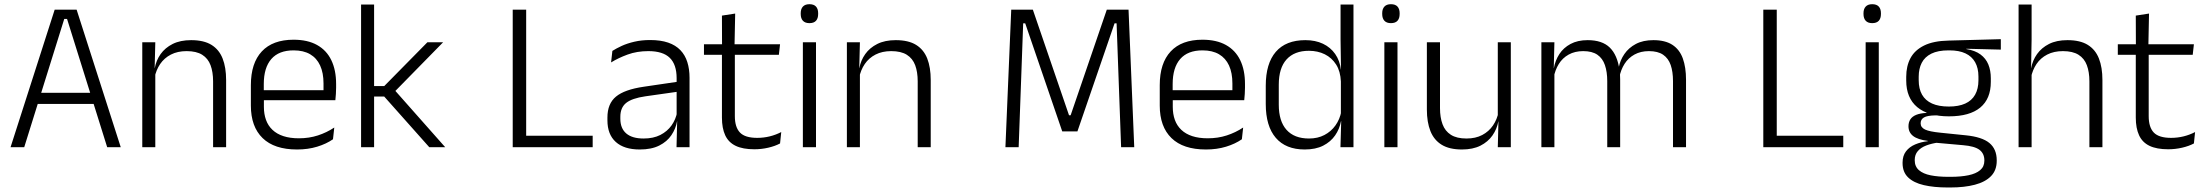

<svg xmlns="http://www.w3.org/2000/svg" viewBox="-20 -684 10246 892"><path d="M29 0 234 -639H336L541 0H478L291.5 -596H278.5L92.5 0ZM138.5 -201V-253H431V-201Z M970 0V-306Q970 -349.5 958.2 -381Q946.5 -412.5 919.5 -429.5Q892.5 -446.5 847 -446.5Q805 -446.5 774 -430.5Q743 -414.5 724 -386.5Q705 -358.5 698 -322.5L685.5 -367.5H699Q705.5 -403.5 726.2 -432.8Q747 -462 782.2 -479.8Q817.5 -497.5 868 -497.5Q927 -497.5 962.5 -475.5Q998 -453.5 1014.2 -412.2Q1030.5 -371 1030.5 -312V0ZM641 0V-487.5H701.5L698.5 -367L701.5 -364V0Z M1360 10.5Q1254.5 10.5 1200 -42.5Q1145.5 -95.5 1145.5 -193.5V-288.5Q1145.5 -390.5 1196.2 -445Q1247 -499.5 1344 -499.5Q1409 -499.5 1453 -475Q1497 -450.5 1519.2 -404.5Q1541.5 -358.5 1541.5 -294V-276.5Q1541.5 -262 1540.5 -247.5Q1539.5 -233 1538 -218.5H1482Q1483 -240.5 1483 -260.2Q1483 -280 1483 -296.5Q1483 -345.5 1467.2 -379.8Q1451.5 -414 1420.8 -432Q1390 -450 1344 -450Q1275.5 -450 1240.5 -409.8Q1205.5 -369.5 1205.5 -293.5V-246L1206 -238V-187.5Q1206 -154 1215.8 -127Q1225.5 -100 1245.8 -80.8Q1266 -61.5 1296.8 -51.5Q1327.5 -41.5 1368.5 -41.5Q1416 -41.5 1456.8 -54.8Q1497.5 -68 1533 -91.5L1527 -37Q1496 -15.5 1453.5 -2.5Q1411 10.5 1360 10.5ZM1177 -218.5V-265H1524.5V-218.5Z M1974.5 0 1765 -235.5H1710V-284H1765L1965.5 -487.5H2038.5L1809 -253.5V-270.5L2048.5 0ZM1657.5 0V-663H1718V0Z M2424.5 0H2362V-639H2424.5ZM2394.5 -53.5H2733.5V0H2394.5Z M3123 0 3126 -121.5 3123.5 -131V-288.5V-321Q3123.5 -384 3091.8 -415.2Q3060 -446.5 2992 -446.5Q2939 -446.5 2895.5 -430.5Q2852 -414.5 2819 -394L2825 -447.5Q2843 -459 2868.5 -470.8Q2894 -482.5 2927.2 -490.2Q2960.5 -498 3000.5 -498Q3049.5 -498 3084.2 -486Q3119 -474 3141 -451Q3163 -428 3173.2 -395.5Q3183.5 -363 3183.5 -322.5V0ZM2952 10.5Q2879.5 10.5 2840.8 -24.5Q2802 -59.5 2802 -125V-138Q2802 -202.5 2841.8 -235.2Q2881.5 -268 2970.5 -281L3133.5 -305L3136.5 -259L2978 -236.5Q2916 -227.5 2889 -205.8Q2862 -184 2862 -141.5V-132.5Q2862 -87.5 2889.5 -64Q2917 -40.5 2970 -40.5Q3015.5 -40.5 3047.8 -57Q3080 -73.5 3099.8 -101.2Q3119.5 -129 3126 -163.5L3138 -120.5H3125.5Q3119.5 -86 3099.2 -56Q3079 -26 3042.8 -7.8Q3006.5 10.5 2952 10.5Z M3484.5 9.5Q3431 9.5 3397.8 -6.5Q3364.5 -22.5 3349.2 -55.5Q3334 -88.5 3334 -137.5V-455.5H3394V-144.5Q3394 -93 3417.8 -68.2Q3441.5 -43.5 3498 -43.5Q3528 -43.5 3556.2 -50.5Q3584.5 -57.5 3609.5 -70.5L3604 -17.5Q3580.5 -5 3549 2.2Q3517.5 9.5 3484.5 9.5ZM3250.5 -429.5V-478.5H3604L3598.5 -429.5ZM3334.5 -471.5 3334 -611.5 3395.5 -621 3392.5 -471.5Z M3710 0V-487.5H3771V0ZM3740.5 -576.5Q3720.5 -576.5 3710.2 -587.5Q3700 -598.5 3700 -619V-622.5Q3700 -642.5 3710.2 -653.5Q3720.5 -664.5 3740.5 -664.5Q3761 -664.5 3771 -653.5Q3781 -642.5 3781 -622.5V-619Q3781 -598.5 3771 -587.5Q3761 -576.5 3740.5 -576.5Z M4243.5 0V-306Q4243.5 -349.5 4231.8 -381Q4220 -412.5 4193 -429.5Q4166 -446.5 4120.5 -446.5Q4078.5 -446.5 4047.5 -430.5Q4016.5 -414.5 3997.5 -386.5Q3978.5 -358.5 3971.5 -322.5L3959 -367.5H3972.5Q3979 -403.5 3999.8 -432.8Q4020.5 -462 4055.8 -479.8Q4091 -497.5 4141.5 -497.5Q4200.5 -497.5 4236 -475.5Q4271.5 -453.5 4287.8 -412.2Q4304 -371 4304 -312V0ZM3914.5 0V-487.5H3975L3972 -367L3975 -364V0Z M4651 0 4678 -639H4778.5L4946.5 -148.5H4954L5122 -639H5223L5249.5 0H5188.5L5178 -286.5L5167.5 -575.5H5158L4985.5 -73.5H4915L4743 -575.5H4733.5L4723 -286L4712.5 0Z M5582.5 10.5Q5477 10.5 5422.5 -42.5Q5368 -95.5 5368 -193.5V-288.5Q5368 -390.5 5418.8 -445Q5469.5 -499.5 5566.5 -499.5Q5631.5 -499.5 5675.5 -475Q5719.5 -450.5 5741.8 -404.5Q5764 -358.5 5764 -294V-276.5Q5764 -262 5763 -247.5Q5762 -233 5760.5 -218.5H5704.5Q5705.5 -240.5 5705.5 -260.2Q5705.5 -280 5705.5 -296.5Q5705.5 -345.5 5689.8 -379.8Q5674 -414 5643.2 -432Q5612.5 -450 5566.5 -450Q5498 -450 5463 -409.8Q5428 -369.5 5428 -293.5V-246L5428.5 -238V-187.5Q5428.5 -154 5438.2 -127Q5448 -100 5468.2 -80.8Q5488.5 -61.5 5519.2 -51.5Q5550 -41.5 5591 -41.5Q5638.5 -41.5 5679.2 -54.8Q5720 -68 5755.5 -91.5L5749.5 -37Q5718.5 -15.5 5676 -2.5Q5633.5 10.5 5582.5 10.5ZM5399.5 -218.5V-265H5747V-218.5Z M6041.5 10.5Q5953.5 10.5 5907 -43.8Q5860.5 -98 5860.5 -201V-285.5Q5860.5 -389 5907.2 -443.2Q5954 -497.5 6044.5 -497.5Q6091 -497.5 6126.2 -480.8Q6161.5 -464 6183 -433.2Q6204.5 -402.5 6209.5 -361H6229.5L6209.5 -305.5Q6207.5 -352.5 6187.5 -384Q6167.5 -415.5 6134.8 -431.8Q6102 -448 6061 -448Q5993.5 -448 5957.2 -408Q5921 -368 5921 -290.5V-197.5Q5921 -121 5957 -80.8Q5993 -40.5 6061.5 -40.5Q6102 -40.5 6133 -56.8Q6164 -73 6184.2 -101.2Q6204.5 -129.5 6211.5 -166L6227.5 -121H6210Q6203.5 -85 6182.8 -55Q6162 -25 6127 -7.2Q6092 10.5 6041.5 10.5ZM6207.5 0 6211 -122 6209.5 -142V-347.5L6210 -362L6208 -500.5V-663H6268V0Z M6411.5 0V-487.5H6472.5V0ZM6442 -576.5Q6422 -576.5 6411.8 -587.5Q6401.5 -598.5 6401.5 -619V-622.5Q6401.5 -642.5 6411.8 -653.5Q6422 -664.5 6442 -664.5Q6462.5 -664.5 6472.5 -653.5Q6482.5 -642.5 6482.5 -622.5V-619Q6482.5 -598.5 6472.5 -587.5Q6462.5 -576.5 6442 -576.5Z M6670 -487.5V-181.5Q6670 -138.5 6681.8 -106.8Q6693.5 -75 6720.5 -57.8Q6747.5 -40.5 6793 -40.5Q6835.5 -40.5 6866.2 -56.8Q6897 -73 6916.2 -101.2Q6935.5 -129.5 6942 -164.5L6954.5 -120H6941Q6934.5 -84.5 6913.8 -54.8Q6893 -25 6857.8 -7.2Q6822.5 10.5 6772 10.5Q6713.5 10.5 6677.8 -11.5Q6642 -33.5 6625.5 -75Q6609 -116.5 6609 -175.5V-487.5ZM6999 -487.5V0H6938.5L6941.5 -120.5L6938.5 -123.5V-487.5Z M7752.5 0V-307Q7752.5 -350.5 7741.8 -381.8Q7731 -413 7706.5 -429.8Q7682 -446.5 7640.5 -446.5Q7602.5 -446.5 7573.8 -430.8Q7545 -415 7527.5 -387.5Q7510 -360 7503.5 -325.5L7492 -371H7500.5Q7507 -404.5 7526.8 -433.2Q7546.5 -462 7580 -479.8Q7613.5 -497.5 7661.5 -497.5Q7716 -497.5 7749.5 -475.8Q7783 -454 7798 -412.8Q7813 -371.5 7813 -313.5V0ZM7141 0V-487.5H7201.5L7198.5 -366.5L7201.5 -363.5V0ZM7447 0V-307Q7447 -350 7436.2 -381.5Q7425.5 -413 7401 -429.8Q7376.5 -446.5 7335.5 -446.5Q7296.5 -446.5 7267.8 -430.5Q7239 -414.5 7221.8 -386.5Q7204.5 -358.5 7198 -322.5L7184.5 -367.5H7199Q7205.5 -403.5 7224.5 -432.8Q7243.5 -462 7276.5 -479.8Q7309.5 -497.5 7356 -497.5Q7423.5 -497.5 7458.8 -463Q7494 -428.5 7503.5 -360.5Q7505.5 -350 7506.2 -338.8Q7507 -327.5 7507 -316V0Z M8234.5 0H8172V-639H8234.5ZM8204.5 -53.5H8543.5V0H8204.5Z M8647.5 0V-487.5H8708.5V0ZM8678 -576.5Q8658 -576.5 8647.8 -587.5Q8637.5 -598.5 8637.5 -619V-622.5Q8637.5 -642.5 8647.8 -653.5Q8658 -664.5 8678 -664.5Q8698.5 -664.5 8708.5 -653.5Q8718.5 -642.5 8718.5 -622.5V-619Q8718.5 -598.5 8708.5 -587.5Q8698.5 -576.5 8678 -576.5Z M9034.5 -143.5Q8938.5 -143.5 8887.2 -186.2Q8836 -229 8836 -310V-327Q8836 -377 8855.8 -414Q8875.5 -451 8919 -472.5Q8962.5 -494 9033 -495.5L9275.5 -502V-453.5L9115.5 -457.5V-456Q9156 -449.5 9181 -431Q9206 -412.5 9217.5 -384.5Q9229 -356.5 9229 -320.5V-303.5Q9229 -225 9179.8 -184.2Q9130.5 -143.5 9034.5 -143.5ZM9031.5 137.5H9042Q9090 137.5 9125 130.2Q9160 123 9179.5 106.5Q9199 90 9199 62.5V61Q9199 29.5 9176.5 12.2Q9154 -5 9100 -9.5L8965 -21.5L8986 -22Q8953.5 -17.5 8928.8 -8Q8904 1.5 8889.8 18Q8875.5 34.5 8875.5 59.5V60.5Q8875.5 89.5 8895 106.5Q8914.5 123.5 8949.5 130.5Q8984.5 137.5 9031.5 137.5ZM9028 187Q8964.5 187 8917.5 176Q8870.5 165 8844.8 140.2Q8819 115.5 8819 73.5V71.5Q8819 40 8834.8 19.2Q8850.5 -1.5 8877.5 -13Q8904.5 -24.5 8936.5 -28L8936 -29.5Q8889.5 -35.5 8868 -52.2Q8846.5 -69 8846.5 -97V-97.5Q8846.5 -116 8855.2 -129.5Q8864 -143 8882.5 -150.5Q8901 -158 8930.5 -159.5V-168.5L9011 -147L8973 -148Q8933.5 -147.5 8918.2 -138.2Q8903 -129 8903 -111.5V-111Q8903 -92 8923.5 -82.2Q8944 -72.5 8994.5 -67.5L9112 -55.5Q9188 -48 9222.2 -19.8Q9256.5 8.5 9256.5 61V63Q9256.5 107 9230 134.2Q9203.5 161.5 9155 174.2Q9106.5 187 9041 187ZM9034 -189Q9079.5 -189 9110 -202.8Q9140.5 -216.5 9156 -244Q9171.5 -271.5 9171.5 -311V-328.5Q9171.5 -367.5 9156.2 -394.8Q9141 -422 9111.2 -436Q9081.5 -450 9036.5 -450H9033Q8983.5 -450 8952.8 -434.8Q8922 -419.5 8908 -392Q8894 -364.5 8894 -328V-311.5Q8894 -271.5 8909.5 -244.2Q8925 -217 8956 -203Q8987 -189 9034 -189Z M9687 0V-306Q9687 -349.5 9675.2 -381Q9663.5 -412.5 9636.5 -429.5Q9609.5 -446.5 9564 -446.5Q9522 -446.5 9491 -430.5Q9460 -414.5 9441.2 -386.5Q9422.5 -358.5 9415.5 -323L9400 -367.5H9416.5Q9423 -403.5 9443.8 -432.8Q9464.5 -462 9499.5 -479.8Q9534.5 -497.5 9585 -497.5Q9644 -497.5 9679.5 -475.5Q9715 -453.5 9731.2 -412.2Q9747.5 -371 9747.5 -312V0ZM9358 0V-663H9418.5V-501L9416 -361L9418.5 -356V0Z M10053 9.5Q9999.5 9.5 9966.2 -6.5Q9933 -22.5 9917.8 -55.5Q9902.5 -88.5 9902.5 -137.5V-455.5H9962.5V-144.5Q9962.5 -93 9986.2 -68.2Q10010 -43.5 10066.5 -43.5Q10096.5 -43.5 10124.8 -50.5Q10153 -57.5 10178 -70.5L10172.5 -17.5Q10149 -5 10117.5 2.2Q10086 9.5 10053 9.5ZM9819 -429.5V-478.5H10172.5L10167 -429.5ZM9903 -471.5 9902.5 -611.5 9964 -621 9961 -471.5Z"/></svg>

Font: Anek Latin Medium Light
Style: Regular
Weight: 300
Version: Version 1.003